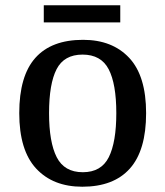

<svg xmlns="http://www.w3.org/2000/svg" viewBox="-20 -698 627 728"><path d="M292 10Q181 10 117 -59Q53 -128 53 -269Q53 -410 114 -478.5Q175 -547 295 -547Q406 -547 470 -478.5Q534 -410 534 -269Q534 -128 472.5 -59Q411 10 292 10ZM294 -45Q364 -45 392.5 -102Q421 -159 421 -269Q421 -380 392 -435.5Q363 -491 293 -491Q223 -491 194.5 -435.5Q166 -380 166 -269Q166 -159 195 -102Q224 -45 294 -45ZM146 -613V-678H436V-613Z"/></svg>

Font: Noto Serif Sinhala Medium
Style: Regular
Weight: 500
Designer: Jelle Bosma - Monotype Design Team
Foundry: Monotype Imaging Inc.
Version: Version 2.007; ttfautohint (v1.8.4.7-5d5b)